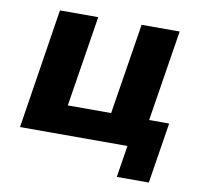

<svg xmlns="http://www.w3.org/2000/svg" viewBox="-73 -575 825 785"><g transform="rotate(10 340.0 -183.0)"><path d="M461 132 482 0H36L114 -498H273L213 -121H393L453 -498H611L551 -120H634L594 132Z"/></g></svg>

Font: Nunito Sans 9pt ExtraBold
Style: Italic
Weight: 800
Italic angle: -9°
Version: Version 3.101;gftools[0.9.27]